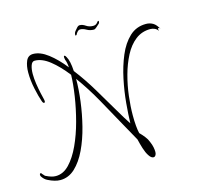

<svg xmlns="http://www.w3.org/2000/svg" viewBox="-107 -736 942 916"><g transform="rotate(-15 364.5 -278.0)"><path d="M84 62Q58 62 24 45Q9 38 -2 21Q-4 18 -4 13Q-4 6 1 6Q5 6 8 13V12Q17 24 22 25Q34 31 45.5 34.5Q57 38 68 38Q105 38 135 6.5Q165 -25 188.5 -76Q212 -127 228 -187Q244 -247 253 -306Q262 -365 263 -410Q225 -459 186.5 -489.5Q148 -520 112 -520Q99 -520 93 -502.5Q87 -485 87 -461Q87 -438 91 -411.5Q95 -385 100 -363Q105 -341 108 -329Q109 -326 109 -322Q109 -314 104 -314Q99 -314 95 -325Q86 -350 77 -392Q68 -434 68 -473Q68 -506 78 -529.5Q88 -553 113 -553Q148 -553 186.5 -523.5Q225 -494 262 -447Q260 -473 254 -486Q253 -491 252.5 -494.5Q252 -498 252 -500Q252 -506 255 -506Q260 -506 264 -497Q277 -476 280 -424Q321 -371 359 -307.5Q397 -244 431 -186Q443 -165 454 -147.5Q465 -130 476 -113Q477 -155 482 -211.5Q487 -268 499.5 -327.5Q512 -387 533.5 -438Q555 -489 588.5 -520.5Q622 -552 670 -552Q689 -552 704.5 -543Q720 -534 733 -509Q728 -518 724 -518Q718 -518 722 -503Q717 -513 706 -518Q695 -523 684 -523Q642 -523 610.5 -498.5Q579 -474 557.5 -432.5Q536 -391 522.5 -341.5Q509 -292 503 -241Q497 -190 497 -146Q497 -118 499 -95Q501 -72 505 -56V-57Q517 -45 528 -31Q539 -17 544 -3Q551 13 553.5 26Q556 39 556 48Q556 57 554 61Q550 72 541 72Q530 72 519 55Q509 40 501.5 16Q494 -8 489 -30L440 -118Q406 -180 365.5 -252.5Q325 -325 281 -385Q281 -335 273.5 -275.5Q266 -216 251 -156.5Q236 -97 212.5 -47.5Q189 2 157 32Q125 62 84 62ZM338 -588Q335 -585 333 -585Q331 -585 331 -589Q331 -598 337 -606Q342 -612 349 -620Q356 -628 363 -628Q377 -628 391.5 -618Q406 -608 425 -608Q434 -608 439.5 -611.5Q445 -615 450 -622Q452 -625 454 -625Q457 -625 457 -620Q457 -617 454 -612Q447 -606 438.5 -598Q430 -590 424 -590Q405 -590 389.5 -599Q374 -608 360 -608Q353 -608 346.5 -601Q340 -594 338 -588Z"/></g></svg>

Font: Fuggles
Style: Regular
Weight: 400
Designer: Rob Leuschke
Foundry: Robert E. Leuschke
Version: Version 1.100; ttfautohint (v1.8.3)